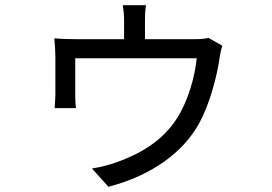

<svg xmlns="http://www.w3.org/2000/svg" viewBox="-20 -641 1040 735"><path d="M831 -466 778 -496C768 -493 751 -491 722 -491H535V-562C535 -578 535 -597 539 -621H450C454 -597 455 -578 455 -562V-491H272C244 -491 211 -492 188 -494C190 -476 192 -442 192 -424C192 -397 192 -303 192 -279C192 -263 190 -241 189 -227H271C269 -239 268 -261 268 -275C268 -299 268 -385 268 -418H733C726 -346 700 -255 658 -189C601 -99 515 -52 427 -20C405 -12 362 0 332 4L395 74C565 30 682 -61 740 -165C784 -242 811 -354 820 -415C822 -431 827 -454 831 -466Z"/></svg>

Font: Noto Sans CJK JP
Style: Regular
Weight: 400
Designer: Ryoko NISHIZUKA 西塚涼子 (kana, bopomofo & ideographs); Paul D. Hunt (Latin, Greek & Cyrillic); Sandoll Communications 산돌커뮤니
Foundry: Adobe
Version: Version 2.004;hotconv 1.0.118;makeotfexe 2.5.65603